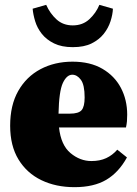

<svg xmlns="http://www.w3.org/2000/svg" viewBox="-20 -758 566 794"><path d="M279 -449Q256 -449 240 -415Q224 -381 222 -288H269Q305 -288 317.5 -302.5Q330 -317 330 -355Q330 -407 314.5 -428Q299 -449 279 -449ZM288 16Q211 16 151 -13Q91 -42 56.5 -98.5Q22 -155 22 -238Q22 -323 55.5 -382Q89 -441 147.5 -472Q206 -503 280 -503Q353 -503 403.5 -473.5Q454 -444 480 -394.5Q506 -345 506 -284Q506 -268 505 -256.5Q504 -245 501 -231H224Q232 -158 271.5 -125Q311 -92 358 -92Q393 -92 419 -104Q445 -116 465 -139L505 -107Q471 -45 419.5 -14.5Q368 16 288 16ZM115 -722 171 -738Q187 -702 214 -677.5Q241 -653 281 -653Q322 -653 349.5 -678.5Q377 -704 391 -738L447 -722Q446 -698 437 -670Q428 -642 409 -618Q390 -594 359 -578.5Q328 -563 281 -563Q235 -563 203.5 -578.5Q172 -594 153 -618Q134 -642 125.5 -670Q117 -698 115 -722Z"/></svg>

Font: Source Serif 4 Black
Style: Regular
Weight: 900
Designer: Frank Grießhammer
Foundry: Adobe
Version: Version 4.005;hotconv 1.1.0;makeotfexe 2.6.0